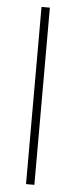

<svg xmlns="http://www.w3.org/2000/svg" viewBox="-54 -772 316 802"><g transform="rotate(5 104.5 -371.5)"><path d="M87 0V-743H122V0Z"/></g></svg>

Font: Saira Semi Condensed Thin
Style: Regular
Weight: 100
Width: 4
Designer: Hector Gatti with collaboration of the Omnibus-Type team
Foundry: Omnibus-Type
Version: Version 1.001; ttfautohint (v1.8)